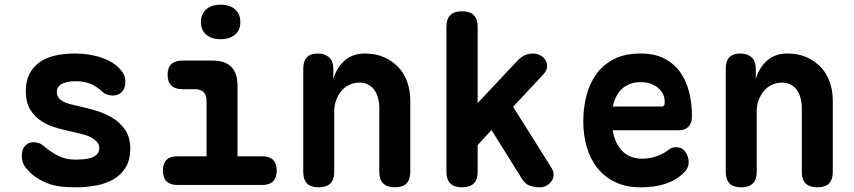

<svg xmlns="http://www.w3.org/2000/svg" viewBox="-20 -788 3640 818"><path d="M300 10Q267 10 238.5 6.5Q210 3 185.5 -6Q161 -15 139 -29Q117 -43 98 -64Q85 -77 79 -91.5Q73 -106 73 -125Q73 -152 87 -167Q101 -182 123 -182Q133 -182 143.5 -179Q154 -176 165 -167Q195 -141 227.5 -124.5Q260 -108 300 -108Q318 -108 336 -109.5Q354 -111 369 -116Q384 -121 393.5 -131Q403 -141 403 -157Q403 -172 393.5 -183Q384 -194 369 -202Q354 -210 336 -215Q318 -220 300 -224Q262 -232 225 -242Q188 -252 158 -271Q128 -290 109 -320.5Q90 -351 90 -400Q90 -442 105 -472Q120 -502 147.5 -522Q175 -542 213.5 -551Q252 -560 300 -560Q362 -560 415 -541.5Q468 -523 496 -488Q504 -479 509 -467.5Q514 -456 514 -439Q514 -412 499.5 -396.5Q485 -381 461 -381Q449 -381 436 -385.5Q423 -390 413 -400Q397 -416 369.5 -429Q342 -442 300 -442Q282 -442 268 -439Q254 -436 243.5 -430.5Q233 -425 227.5 -416.5Q222 -408 222 -396Q222 -382 229 -372.5Q236 -363 247.5 -356.5Q259 -350 273 -346Q287 -342 300 -339Q338 -331 379.5 -319.5Q421 -308 455.5 -288Q490 -268 512.5 -236Q535 -204 535 -155Q535 -106 515 -74Q495 -42 462.5 -23.5Q430 -5 388 2.5Q346 10 300 10Z M1099 -122Q1128 -122 1143.5 -106.5Q1159 -91 1159 -61Q1159 -31 1143.5 -15.5Q1128 0 1098 0H735Q705 0 689.5 -15.5Q674 -31 674 -61Q674 -91 689 -106.5Q704 -122 734 -122H860V-357Q860 -383 847.5 -395.5Q835 -408 810 -408H757Q726 -408 710 -423.5Q694 -439 694 -469Q694 -499 710 -514.5Q726 -530 757 -530H884Q939 -530 965.5 -503Q992 -476 992 -422V-122ZM920 -621Q881 -621 858.5 -640.5Q836 -660 836 -694Q836 -728 858.5 -748Q881 -768 920 -768Q959 -768 981.5 -748Q1004 -728 1004 -694Q1004 -660 981.5 -640.5Q959 -621 920 -621Z M1404 -56Q1404 -23 1387.5 -6.5Q1371 10 1338 10Q1304 10 1288 -6.5Q1272 -23 1272 -56V-495Q1272 -528 1287.5 -544Q1303 -560 1334 -560Q1364 -560 1382 -544Q1400 -528 1400 -495V-452Q1416 -503 1450 -531.5Q1484 -560 1534 -560Q1580 -560 1615.5 -544.5Q1651 -529 1676.5 -502.5Q1702 -476 1715 -439Q1728 -402 1728 -359V-56Q1728 -23 1712 -6.5Q1696 10 1662 10Q1629 10 1612.5 -6.5Q1596 -23 1596 -56V-331Q1596 -350 1591 -369Q1586 -388 1576 -403Q1566 -418 1550 -427Q1534 -436 1511 -436Q1487 -436 1467 -426Q1447 -416 1433 -398.5Q1419 -381 1411.5 -359.5Q1404 -338 1404 -315Z M2015 -56Q2015 -23 1998.5 -6.5Q1982 10 1948.5 10Q1915 10 1898.5 -6.5Q1882 -23 1882 -56V-674Q1882 -707 1898.5 -723.5Q1915 -740 1948.5 -740Q1982 -740 1998.5 -723.5Q2015 -707 2015 -674V-349L2186 -531Q2201 -546 2217 -553Q2233 -560 2250 -560Q2268 -560 2282.5 -552Q2297 -544 2304.5 -531Q2312 -518 2310.5 -502Q2309 -486 2294 -470L2166 -333L2329 -74Q2339 -58 2338.5 -43Q2338 -28 2330 -16.5Q2322 -5 2309 2.5Q2296 10 2282 10Q2256 10 2236 2.5Q2216 -5 2202 -29L2074 -234L2015 -170Z M2860 -161Q2885 -161 2899.5 -141.5Q2914 -122 2914 -97Q2914 -83 2908 -71Q2902 -59 2885 -44Q2870 -31 2852 -21Q2834 -11 2812 -4Q2790 3 2764.5 6.5Q2739 10 2709 10Q2648 10 2602.5 -11.5Q2557 -33 2526.5 -70.5Q2496 -108 2480.5 -159.5Q2465 -211 2465 -271Q2465 -326 2478 -378.5Q2491 -431 2520 -471.5Q2549 -512 2595.5 -536Q2642 -560 2709 -560Q2770 -560 2811.5 -538Q2853 -516 2879 -479Q2905 -442 2916.5 -393.5Q2928 -345 2928 -293Q2928 -264 2913.5 -248.5Q2899 -233 2871 -233H2590Q2596 -200 2608 -177Q2620 -154 2636.5 -139.5Q2653 -125 2673 -118.5Q2693 -112 2715 -112Q2751 -112 2780.5 -123.5Q2810 -135 2823 -146Q2833 -154 2841.5 -157.5Q2850 -161 2860 -161ZM2799 -334Q2805 -334 2808.5 -338Q2812 -342 2812 -354Q2812 -370 2805.5 -385Q2799 -400 2785.5 -412Q2772 -424 2753 -431Q2734 -438 2709 -438Q2684 -438 2664.5 -430.5Q2645 -423 2630 -409.5Q2615 -396 2605.5 -377Q2596 -358 2591 -334Z M3204 -56Q3204 -23 3187.5 -6.5Q3171 10 3138 10Q3104 10 3088 -6.5Q3072 -23 3072 -56V-495Q3072 -528 3087.5 -544Q3103 -560 3134 -560Q3164 -560 3182 -544Q3200 -528 3200 -495V-452Q3216 -503 3250 -531.5Q3284 -560 3334 -560Q3380 -560 3415.5 -544.5Q3451 -529 3476.5 -502.5Q3502 -476 3515 -439Q3528 -402 3528 -359V-56Q3528 -23 3512 -6.5Q3496 10 3462 10Q3429 10 3412.5 -6.5Q3396 -23 3396 -56V-331Q3396 -350 3391 -369Q3386 -388 3376 -403Q3366 -418 3350 -427Q3334 -436 3311 -436Q3287 -436 3267 -426Q3247 -416 3233 -398.5Q3219 -381 3211.5 -359.5Q3204 -338 3204 -315Z"/></svg>

Font: Maple Mono
Style: Bold
Weight: 700
Monospace: yes
Designer: subframe7536
Version: Version 7.200